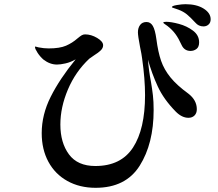

<svg xmlns="http://www.w3.org/2000/svg" viewBox="-20 -871 1040 916"><path d="M985 -779Q985 -763 975 -754Q965 -745 951 -745Q927 -745 912 -763Q888 -789 871.5 -802.5Q855 -816 831 -825Q821 -829 810.5 -832Q800 -835 800 -837Q800 -843 824 -847Q848 -851 865 -851Q918 -851 951.5 -830Q985 -809 985 -779ZM930 -669Q930 -647 917.5 -637.5Q905 -628 889 -628Q859 -628 846 -657Q832 -688 817 -708.5Q802 -729 779 -747Q772 -752 765.5 -756.5Q759 -761 759 -763Q759 -767 773 -767Q796 -767 833.5 -757Q871 -747 900.5 -725Q930 -703 930 -669ZM919 -350Q919 -331 908 -320Q897 -309 879 -309Q848 -309 819 -338Q761 -397 732.5 -459Q704 -521 686 -586Q690 -532 700 -482Q706 -446 709.5 -416.5Q713 -387 713 -346Q713 -186 646.5 -80.5Q580 25 436 25Q360 25 301.5 -7.5Q243 -40 211 -99Q179 -158 179 -236Q179 -324 222 -409.5Q265 -495 341 -588Q317 -574 292.5 -568.5Q268 -563 252 -563Q218 -563 187 -587Q171 -601 159 -619.5Q147 -638 147 -646Q147 -649 149 -649Q151 -649 154.5 -647.5Q158 -646 164 -645Q189 -640 212 -640Q265 -640 295 -653Q325 -666 350 -688Q362 -698 369.5 -702.5Q377 -707 386 -707Q415 -707 443.5 -690Q472 -673 472 -655Q472 -642 461 -631Q450 -620 429 -607Q408 -593 406 -591Q340 -529 304 -444Q268 -359 268 -277Q268 -190 309 -134.5Q350 -79 435 -79Q557 -79 614.5 -167Q672 -255 672 -417Q672 -494 658 -592Q656 -610 648 -648Q638 -700 638 -717Q638 -738 648.5 -752Q659 -766 679 -766Q698 -766 709 -747.5Q720 -729 726 -685Q734 -623 748.5 -581Q763 -539 793.5 -501.5Q824 -464 879 -424Q919 -393 919 -350Z"/></svg>

Font: Shippori Mincho
Style: Bold
Weight: 700
Designer: FONTDASU
Foundry: FONTDASU / Google Inc. / but / Adobe
Version: Version 3.110; ttfautohint (v1.8.3)